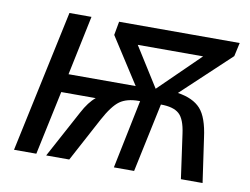

<svg xmlns="http://www.w3.org/2000/svg" viewBox="-64 -624 928 712"><g transform="rotate(10 400.5 -267.5)"><path d="M506.8 -314 659.2 -462.9H413.1ZM453.1 -258.8Q408.2 -258.8 381.8 -240Q355.5 -221.2 325.2 -165L236.8 0H149.9L246.1 -178.2Q268.6 -220.7 293.9 -241.2H164.1L112.8 0H28.8L143.1 -535.2H226.1L179.2 -311H432.1L320.8 -483.9L330.1 -535.2H784.2L772.9 -483.9L590.8 -313Q648.9 -304.2 677 -272.9Q705.1 -241.7 714.8 -167L738.8 0H657.2L633.8 -167Q626.5 -221.7 604.7 -240.7Q583 -259.8 536.1 -259.8L481 0H404.8L458 -258.8Z"/></g></svg>

Font: OpenSans-Italic
Style: Italic
Weight: 400
Italic angle: -12°
Foundry: Ascender Corporation
Version: Version 1.10